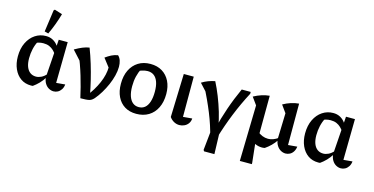

<svg xmlns="http://www.w3.org/2000/svg" viewBox="-90 -1229 3667 1882"><g transform="rotate(15 1744.0 -288.5)"><path d="M257 8Q253 8 248 8.5Q243 9 239 9Q178 9 134 -22Q90 -53 65.5 -108Q41 -163 41 -234Q41 -314 70 -373.5Q99 -433 148 -465.5Q197 -498 257 -498Q295 -498 323 -484Q351 -470 371 -447Q391 -424 404 -397L383 -349Q371 -367 353.5 -384Q336 -401 311 -412Q286 -423 251 -423Q226 -423 202 -416.5Q178 -410 150 -395L193 -422Q173 -386 162.5 -340Q152 -294 152 -245Q152 -194 165.5 -159Q179 -124 204 -106Q229 -88 263 -88Q288 -88 314.5 -100.5Q341 -113 368 -141V-111Q344 -71 315.5 -42Q287 -13 257 8ZM467 7Q442 7 418.5 -6Q395 -19 379 -44.5Q363 -70 359 -108L386 -495H477L471 -80L561 -88Q558 -57 543.5 -35.5Q529 -14 509 -3.5Q489 7 467 7ZM271 -528 232 -538 263 -760 273 -770 352 -745Q336 -689 316 -635Q296 -581 271 -528Z M739 4Q715 -104 683 -211Q651 -318 606 -427L645 -340L553 -441Q596 -466 630.5 -480Q665 -494 698 -499Q726 -426 749.5 -348.5Q773 -271 791.5 -194Q810 -117 824 -43L790 -36Q822 -74 847.5 -116Q873 -158 891.5 -200.5Q910 -243 919.5 -284Q929 -325 929 -362Q929 -371 928.5 -380Q928 -389 926 -399L941 -342L864 -442Q893 -463 922 -478Q951 -493 987 -499Q1007 -481 1016 -452.5Q1025 -424 1025 -391Q1025 -349 1013 -301Q1001 -253 980 -205Q959 -157 932.5 -113Q906 -69 876 -34Q864 -21 853 -13.5Q842 -6 828 -2.5Q814 1 792.5 2.5Q771 4 739 4Z M1306 10Q1238 10 1189 -20Q1140 -50 1113 -105.5Q1086 -161 1086 -237Q1086 -317 1114.5 -375.5Q1143 -434 1195 -466.5Q1247 -499 1318 -499Q1387 -499 1437 -468.5Q1487 -438 1514.5 -383Q1542 -328 1542 -253Q1542 -173 1513 -113.5Q1484 -54 1431 -22Q1378 10 1306 10ZM1313 -60Q1349 -60 1374.5 -80.5Q1400 -101 1414 -143Q1428 -185 1428 -246Q1428 -305 1414 -344.5Q1400 -384 1373.5 -404Q1347 -424 1309 -424Q1284 -424 1253 -414.5Q1222 -405 1178 -386L1243 -431Q1221 -387 1210 -341.5Q1199 -296 1199 -242Q1199 -182 1213 -141.5Q1227 -101 1252.5 -80.5Q1278 -60 1313 -60Z M1643 -48 1657 -488H1758V-80L1850 -88Q1848 -58 1832.5 -36.5Q1817 -15 1793 -4Q1769 7 1743 7Q1715 7 1688.5 -7Q1662 -21 1643 -48Z M2069 50Q2040 -69 1991.5 -188.5Q1943 -308 1881 -427L1943 -338L1841 -449Q1871 -468 1904 -480.5Q1937 -493 1973 -500Q2005 -438 2033.5 -366Q2062 -294 2084.5 -219Q2107 -144 2119 -71L2114 4ZM2150 193H2045L2037 180L2060 -41L2143 -37ZM2092 -47Q2119 -158 2157 -268.5Q2195 -379 2245 -488H2336V-469Q2273 -350 2222.5 -224.5Q2172 -99 2135 26Z M2824 -80 2916 -88Q2912 -57 2898 -35.5Q2884 -14 2863.5 -3.5Q2843 7 2821 7Q2796 7 2772.5 -6Q2749 -19 2732.5 -44.5Q2716 -70 2711 -108L2719 -374L2665 -449Q2743 -493 2824 -500ZM2408 193 2421 -374 2367 -449Q2447 -493 2526 -500L2524 -91L2505 -53L2530 180V193ZM2611 7Q2604 8 2597.5 9Q2591 10 2584 10Q2507 10 2452 -53L2506 -133Q2558 -88 2618 -88Q2668 -88 2720 -125L2722 -105Q2698 -69 2670 -41.5Q2642 -14 2611 7Z M3172 8Q3168 8 3163 8.5Q3158 9 3154 9Q3093 9 3049 -22Q3005 -53 2980.5 -108Q2956 -163 2956 -234Q2956 -314 2985 -373.5Q3014 -433 3063 -465.5Q3112 -498 3172 -498Q3210 -498 3238 -484Q3266 -470 3286 -447Q3306 -424 3319 -397L3298 -349Q3286 -367 3268.5 -384Q3251 -401 3226 -412Q3201 -423 3166 -423Q3141 -423 3117 -416.5Q3093 -410 3065 -395L3108 -422Q3088 -386 3077.5 -340Q3067 -294 3067 -245Q3067 -194 3080.5 -159Q3094 -124 3119 -106Q3144 -88 3178 -88Q3203 -88 3229.5 -100.5Q3256 -113 3283 -141V-111Q3259 -71 3230.5 -42Q3202 -13 3172 8ZM3382 7Q3357 7 3333.5 -6Q3310 -19 3294 -44.5Q3278 -70 3274 -108L3301 -495H3392L3386 -80L3476 -88Q3473 -57 3458.5 -35.5Q3444 -14 3424 -3.5Q3404 7 3382 7Z"/></g></svg>

Font: Piazzolla 24pt SemiBold
Style: Regular
Weight: 600
Designer: Juan Pablo del Peral
Foundry: Huerta Tipografica
Version: Version 2.005